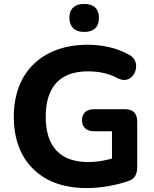

<svg xmlns="http://www.w3.org/2000/svg" viewBox="-20 -943 782 974"><path d="M420 11Q301 11 218.5 -34Q136 -79 93 -160Q50 -241 50 -350Q50 -434 75.5 -501.5Q101 -569 149.5 -616.5Q198 -664 267.5 -690Q337 -716 425 -716Q479 -716 533 -704Q587 -692 637 -664Q658 -652 665.5 -633.5Q673 -615 669.5 -594.5Q666 -574 653.5 -558.5Q641 -543 621.5 -538.5Q602 -534 577 -546Q544 -564 507 -572.5Q470 -581 426 -581Q355 -581 307 -554.5Q259 -528 235.5 -476.5Q212 -425 212 -350Q212 -237 266.5 -179Q321 -121 428 -121Q464 -121 502 -128Q540 -135 577 -148L548 -85V-277H458Q428 -277 412 -292Q396 -307 396 -333Q396 -360 412 -374.5Q428 -389 458 -389H615Q645 -389 660.5 -373Q676 -357 676 -327V-95Q676 -69 666 -51Q656 -33 632 -25Q587 -9 531 1Q475 11 420 11ZM407 -781Q371 -781 351.5 -800Q332 -819 332 -853Q332 -887 351.5 -905Q371 -923 407 -923Q444 -923 463 -905Q482 -887 482 -853Q482 -818 463 -799.5Q444 -781 407 -781Z"/></svg>

Font: Nunito ExtraLight ExtraBold
Style: Regular
Weight: 800
Version: Version 3.602